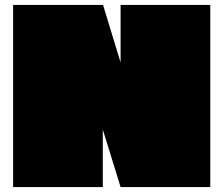

<svg xmlns="http://www.w3.org/2000/svg" viewBox="-20 -757 904 777"><path d="M33 0V-737H397L468 -504V-737H831V0H468L396 -233V0Z"/></svg>

Font: Tomorrow Black
Style: Regular
Weight: 900
Designer: Tony de Marco, Monica Rizzolli
Foundry: Just in Type
Version: Version 2.002